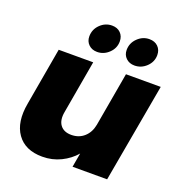

<svg xmlns="http://www.w3.org/2000/svg" viewBox="-139 -899 964 1024"><g transform="rotate(20 343.0 -387.5)"><path d="M679.2 -561 579.1 0H382.8L397 -80.1Q364.3 -42 316.4 -18.6Q268.6 4.9 211.9 4.9Q114.3 4.9 68.6 -59.6Q22.9 -124 43 -234.9L100.1 -561H295.9L243.2 -259.8Q234.4 -211.9 254.6 -184.6Q274.9 -157.2 317.9 -157.2Q360.8 -157.2 390.4 -183.6Q419.9 -210 428.2 -254.9L481.9 -561ZM295.9 -620.1Q266.1 -620.1 247.6 -638.2Q229 -656.2 229 -684.1Q229 -724.1 257.6 -752Q286.1 -779.8 324.2 -779.8Q354.5 -779.8 372.8 -761.5Q391.1 -743.2 391.1 -713.9Q391.1 -675.3 362.3 -647.7Q333.5 -620.1 295.9 -620.1ZM507.8 -620.1Q478.5 -620.1 459.7 -638.2Q440.9 -656.2 440.9 -684.1Q440.9 -723.6 469.7 -751.7Q498.5 -779.8 536.1 -779.8Q566.9 -779.8 585.4 -761.5Q604 -743.2 604 -713.9Q604 -675.3 575.2 -647.7Q546.4 -620.1 507.8 -620.1Z"/></g></svg>

Font: Poppins ExtraBold
Style: Italic
Weight: 800
Italic angle: -10°
Designer: Ninad Kale (Devanagari), Jonny Pinhorn (Latin)
Foundry: Indian Type Foundry
Version: Version 3.200;PS 1.000;hotconv 16.6.54;makeotf.lib2.5.65590